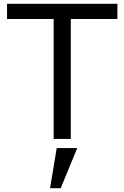

<svg xmlns="http://www.w3.org/2000/svg" viewBox="-20 -730 654 1009"><path d="M597 -630H352V0H262V-630H17V-710H597ZM243 259 278 48H386L299 259Z"/></svg>

Font: Rising Sun
Style: Regular
Weight: 400
Designer: Matt McInerney, Pablo Impallari, Rodrigo Fuenzalida (Raleway font), Stephen Hutchings (Greek), Cristiano Sobral (main ch
Foundry: The Rising Sun Project Authors
Version: Version 4.327; ttfautohint (v1.8.4.7-5d5b-dirty)